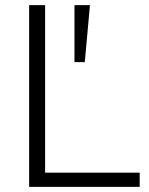

<svg xmlns="http://www.w3.org/2000/svg" viewBox="-20 -725 578 745"><path d="M93 0ZM93 0V-705H155V-55H522V0ZM269 -484V-705H329L309 -484Z"/></svg>

Font: Winston Light
Style: Regular
Weight: 300
Designer: Original fonts by Vernon Adams / Changes by Cristiano Sobral
Foundry: Original fonts by Vernon Adams / Changes by Cristiano Sobral
Version: Version 2.503;July 17, 2020;FontCreator 13.0.0.2655 64-bit